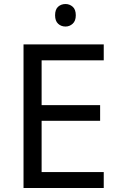

<svg xmlns="http://www.w3.org/2000/svg" viewBox="-20 -935 596 955"><path d="M496 0H97V-714H496V-635H187V-412H478V-334H187V-79H496ZM306 -915Q326 -915 341.5 -901.5Q357 -888 357 -859Q357 -831 341.5 -817Q326 -803 306 -803Q284 -803 269 -817Q254 -831 254 -859Q254 -888 269 -901.5Q284 -915 306 -915Z"/></svg>

Font: Noto Sans Limbu
Style: Regular
Weight: 400
Designer: Monotype Design Team
Foundry: Monotype Imaging Inc.
Version: Version 2.004; ttfautohint (v1.8.4.7-5d5b)